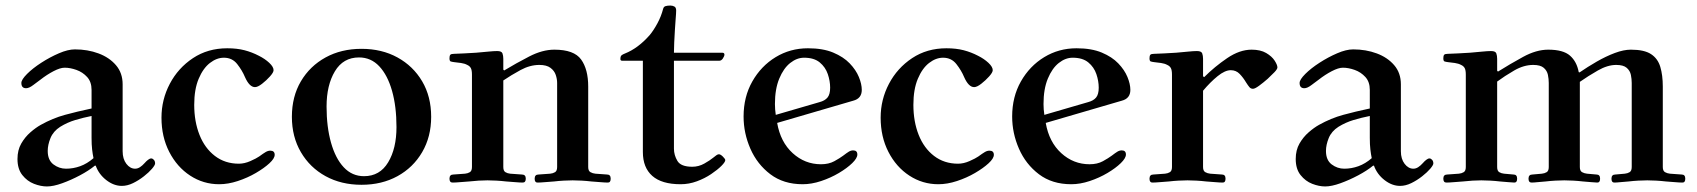

<svg xmlns="http://www.w3.org/2000/svg" viewBox="-20 -652 6115 692"><path d="M43 -79Q43 -111 56.5 -134.5Q70 -158 89.5 -175Q109 -192 127 -202Q170 -226 214 -238Q258 -250 310 -261V-328Q310 -357 294 -374.5Q278 -392 255.5 -400Q233 -408 213 -408Q197 -408 173 -395.5Q149 -383 126 -365Q116 -358 100.5 -346Q85 -334 74 -334Q57 -334 57 -353Q57 -365 77.5 -385.5Q98 -406 129 -426Q160 -446 192.5 -460Q225 -474 250 -474Q296 -474 335 -459.5Q374 -445 398 -417Q422 -389 422 -348V-107Q422 -79 435.5 -61.5Q449 -44 467 -44Q476 -44 484.5 -49.5Q493 -55 501 -64Q507 -71 513.5 -76Q520 -81 525 -81Q530 -81 534.5 -76Q539 -71 539 -63Q539 -57 528 -44Q517 -31 498.5 -16.5Q480 -2 459.5 8Q439 18 419 18Q390 18 363 -3Q336 -24 325 -55H322Q300 -37 268 -20Q236 -3 204 8.5Q172 20 149 20Q127 20 102.5 10.5Q78 1 60.5 -21Q43 -43 43 -79ZM152 -108Q152 -75 172.5 -59.5Q193 -44 218 -44Q244 -44 269 -53Q294 -62 317 -82Q314 -96 312 -113.5Q310 -131 310 -155V-234Q280 -228 251.5 -219.5Q223 -211 197 -195Q172 -179 162 -154.5Q152 -130 152 -108Z M562 -228Q562 -293 592 -350Q622 -407 675.5 -442.5Q729 -478 799 -478Q834 -478 861 -471Q888 -464 913 -451Q935 -440 950.5 -425.5Q966 -411 966 -399Q966 -391 953 -376.5Q940 -362 924.5 -350Q909 -338 899 -338Q879 -338 863 -374Q853 -398 835 -421Q817 -444 787 -444Q761 -444 736.5 -425Q712 -406 696 -368Q680 -330 680 -274Q680 -214 699 -166Q718 -118 754.5 -90Q791 -62 841 -62Q861 -62 882.5 -71.5Q904 -81 914 -88Q929 -99 937.5 -104Q946 -109 954 -109Q970 -109 970 -94Q970 -81 951 -63.5Q932 -46 902 -28.5Q872 -11 837 0.5Q802 12 770 12Q713 12 665.5 -19Q618 -50 590 -104.5Q562 -159 562 -228Z M1032 -231Q1032 -304 1064.5 -359Q1097 -414 1153.5 -445Q1210 -476 1283 -476Q1356 -476 1412.5 -445Q1469 -414 1501.5 -359Q1534 -304 1534 -231Q1534 -159 1501.5 -103.5Q1469 -48 1412.5 -17Q1356 14 1283 14Q1210 14 1153.5 -17Q1097 -48 1064.5 -103.5Q1032 -159 1032 -231ZM1157 -268Q1157 -195 1173 -138Q1189 -81 1219 -49Q1249 -17 1292 -17Q1349 -17 1379 -67Q1409 -117 1409 -194Q1409 -268 1393 -324.5Q1377 -381 1347 -413Q1317 -445 1274 -445Q1217 -445 1187 -395Q1157 -345 1157 -268Z M1600 -8Q1600 -23 1614 -23L1656 -26Q1666 -27 1673.5 -31.5Q1681 -36 1681 -50V-383Q1681 -399 1677 -406.5Q1673 -414 1664 -418Q1655 -423 1641.5 -425Q1628 -427 1617 -428Q1609 -429 1604.5 -430.5Q1600 -432 1600 -442Q1600 -451 1603 -454.5Q1606 -458 1616 -458Q1627 -458 1652 -459.5Q1677 -461 1696 -462Q1720 -464 1740 -466Q1760 -468 1772 -468Q1788 -468 1791 -459.5Q1794 -451 1794 -440V-401L1797 -398Q1840 -424 1887.5 -448.5Q1935 -473 1978 -473Q2049 -473 2074.5 -437.5Q2100 -402 2100 -340V-50Q2100 -36 2108 -31.5Q2116 -27 2126 -26L2168 -23Q2181 -23 2181 -8Q2181 6 2171 6Q2161 6 2143.5 4.5Q2126 3 2111 2Q2094 0 2076 -1Q2058 -2 2044 -2Q2030 -2 2012 -1Q1994 0 1977 2Q1962 3 1944.5 4.5Q1927 6 1917 6Q1907 6 1907 -8Q1907 -23 1921 -23L1963 -26Q1973 -27 1980.5 -31.5Q1988 -36 1988 -50V-353Q1988 -367 1983 -382Q1978 -397 1964 -407.5Q1950 -418 1924 -418Q1890 -418 1856 -399.5Q1822 -381 1794 -362V-50Q1794 -36 1801.5 -31.5Q1809 -27 1819 -26L1861 -23Q1875 -23 1875 -8Q1875 6 1864 6Q1854 6 1836.5 4.5Q1819 3 1804 2Q1787 0 1769 -1Q1751 -2 1737 -2Q1723 -2 1705.5 -1Q1688 0 1671 2Q1656 3 1638.5 4.5Q1621 6 1611 6Q1600 6 1600 -8Z M2216 -439Q2216 -449 2220 -452.5Q2224 -456 2232 -459Q2280 -478 2322 -526Q2336 -543 2349.5 -568Q2363 -593 2370 -620Q2372 -628 2379 -630Q2386 -632 2396 -632Q2404 -632 2410.5 -628.5Q2417 -625 2417 -614Q2417 -608 2416.5 -601.5Q2416 -595 2415 -581Q2414 -568 2412.5 -545Q2411 -522 2410 -499Q2409 -476 2409 -462H2583Q2591 -462 2591 -455Q2591 -450 2585.5 -441.5Q2580 -433 2572 -433H2409V-116Q2409 -93 2421.5 -72Q2434 -51 2475 -51Q2498 -51 2518.5 -62.5Q2539 -74 2551 -84Q2557 -89 2562 -92.5Q2567 -96 2571 -96Q2577 -96 2585.5 -87.5Q2594 -79 2594 -75Q2594 -68 2580 -54Q2566 -40 2543 -24.5Q2520 -9 2491.5 1.5Q2463 12 2433 12Q2365 12 2331 -18Q2297 -48 2297 -104V-433H2223Q2216 -433 2216 -439Z M2660 -232Q2660 -303 2691.5 -358.5Q2723 -414 2775.5 -446Q2828 -478 2892 -478Q2946 -478 2983 -462.5Q3020 -447 3042.5 -423.5Q3065 -400 3075.5 -374.5Q3086 -349 3086 -328Q3086 -297 3055 -289L2781 -209Q2793 -140 2837 -100Q2881 -60 2939 -60Q2967 -60 2987 -71Q3007 -82 3019 -91Q3032 -101 3039.5 -105.5Q3047 -110 3055 -110Q3070 -110 3070 -95Q3070 -82 3051.5 -64Q3033 -46 3003.5 -28.5Q2974 -11 2939.5 0.5Q2905 12 2873 12Q2804 12 2756.5 -24Q2709 -60 2684.5 -116Q2660 -172 2660 -232ZM2773 -277Q2773 -258 2776 -238L2934 -284Q2953 -289 2962.5 -300.5Q2972 -312 2972 -336Q2972 -360 2963.5 -385Q2955 -410 2934.5 -427Q2914 -444 2878 -444Q2852 -444 2828 -425Q2804 -406 2788.5 -368.5Q2773 -331 2773 -277Z M3154 -228Q3154 -293 3184 -350Q3214 -407 3267.5 -442.5Q3321 -478 3391 -478Q3426 -478 3453 -471Q3480 -464 3505 -451Q3527 -440 3542.5 -425.5Q3558 -411 3558 -399Q3558 -391 3545 -376.5Q3532 -362 3516.5 -350Q3501 -338 3491 -338Q3471 -338 3455 -374Q3445 -398 3427 -421Q3409 -444 3379 -444Q3353 -444 3328.5 -425Q3304 -406 3288 -368Q3272 -330 3272 -274Q3272 -214 3291 -166Q3310 -118 3346.5 -90Q3383 -62 3433 -62Q3453 -62 3474.5 -71.5Q3496 -81 3506 -88Q3521 -99 3529.5 -104Q3538 -109 3546 -109Q3562 -109 3562 -94Q3562 -81 3543 -63.5Q3524 -46 3494 -28.5Q3464 -11 3429 0.5Q3394 12 3362 12Q3305 12 3257.5 -19Q3210 -50 3182 -104.5Q3154 -159 3154 -228Z M3628 -232Q3628 -303 3659.5 -358.5Q3691 -414 3743.5 -446Q3796 -478 3860 -478Q3914 -478 3951 -462.5Q3988 -447 4010.5 -423.5Q4033 -400 4043.5 -374.5Q4054 -349 4054 -328Q4054 -297 4023 -289L3749 -209Q3761 -140 3805 -100Q3849 -60 3907 -60Q3935 -60 3955 -71Q3975 -82 3987 -91Q4000 -101 4007.5 -105.5Q4015 -110 4023 -110Q4038 -110 4038 -95Q4038 -82 4019.5 -64Q4001 -46 3971.5 -28.5Q3942 -11 3907.5 0.5Q3873 12 3841 12Q3772 12 3724.5 -24Q3677 -60 3652.5 -116Q3628 -172 3628 -232ZM3741 -277Q3741 -258 3744 -238L3902 -284Q3921 -289 3930.5 -300.5Q3940 -312 3940 -336Q3940 -360 3931.5 -385Q3923 -410 3902.5 -427Q3882 -444 3846 -444Q3820 -444 3796 -425Q3772 -406 3756.5 -368.5Q3741 -331 3741 -277Z M4123 -8Q4123 -23 4137 -23L4179 -26Q4189 -27 4196.5 -31.5Q4204 -36 4204 -50V-383Q4204 -399 4200 -406.5Q4196 -414 4187 -418Q4178 -423 4164.5 -425Q4151 -427 4140 -428Q4132 -429 4127.5 -430.5Q4123 -432 4123 -442Q4123 -451 4126 -454.5Q4129 -458 4139 -458Q4150 -458 4175 -459.5Q4200 -461 4219 -462Q4243 -464 4262.5 -466Q4282 -468 4294 -468Q4310 -468 4313 -459.5Q4316 -451 4316 -440V-377L4320 -374Q4358 -412 4403 -442.5Q4448 -473 4491 -473Q4523 -473 4543.5 -461Q4564 -449 4574 -433.5Q4584 -418 4584 -409Q4584 -403 4573.5 -392Q4563 -381 4549 -368Q4533 -354 4518 -343Q4503 -332 4496 -332Q4488 -332 4483 -338Q4478 -344 4471 -355Q4461 -372 4448 -385.5Q4435 -399 4416 -399Q4395 -399 4368.5 -377.5Q4342 -356 4316 -325V-50Q4316 -36 4324 -31.5Q4332 -27 4342 -26L4384 -23Q4397 -23 4397 -8Q4397 6 4387 6Q4377 6 4359.5 4.5Q4342 3 4327 2Q4310 0 4292 -1Q4274 -2 4260 -2Q4246 -2 4228 -1Q4210 0 4193 2Q4178 3 4160.5 4.5Q4143 6 4133 6Q4123 6 4123 -8Z M4650 -79Q4650 -111 4663.5 -134.5Q4677 -158 4696.5 -175Q4716 -192 4734 -202Q4777 -226 4821 -238Q4865 -250 4917 -261V-328Q4917 -357 4901 -374.5Q4885 -392 4862.5 -400Q4840 -408 4820 -408Q4804 -408 4780 -395.5Q4756 -383 4733 -365Q4723 -358 4707.5 -346Q4692 -334 4681 -334Q4664 -334 4664 -353Q4664 -365 4684.5 -385.5Q4705 -406 4736 -426Q4767 -446 4799.5 -460Q4832 -474 4857 -474Q4903 -474 4942 -459.5Q4981 -445 5005 -417Q5029 -389 5029 -348V-107Q5029 -79 5042.5 -61.5Q5056 -44 5074 -44Q5083 -44 5091.5 -49.5Q5100 -55 5108 -64Q5114 -71 5120.5 -76Q5127 -81 5132 -81Q5137 -81 5141.5 -76Q5146 -71 5146 -63Q5146 -57 5135 -44Q5124 -31 5105.5 -16.5Q5087 -2 5066.5 8Q5046 18 5026 18Q4997 18 4970 -3Q4943 -24 4932 -55H4929Q4907 -37 4875 -20Q4843 -3 4811 8.5Q4779 20 4756 20Q4734 20 4709.5 10.5Q4685 1 4667.5 -21Q4650 -43 4650 -79ZM4759 -108Q4759 -75 4779.5 -59.5Q4800 -44 4825 -44Q4851 -44 4876 -53Q4901 -62 4924 -82Q4921 -96 4919 -113.5Q4917 -131 4917 -155V-234Q4887 -228 4858.5 -219.5Q4830 -211 4804 -195Q4779 -179 4769 -154.5Q4759 -130 4759 -108Z M5182 -8Q5182 -23 5196 -23L5238 -26Q5248 -27 5255.5 -31.5Q5263 -36 5263 -50V-383Q5263 -399 5259 -406.5Q5255 -414 5246 -418Q5237 -423 5223.5 -425Q5210 -427 5199 -428Q5191 -429 5186.5 -430.5Q5182 -432 5182 -442Q5182 -451 5185 -454.5Q5188 -458 5198 -458Q5209 -458 5234 -459.5Q5259 -461 5278 -462Q5302 -464 5322 -466Q5342 -468 5354 -468Q5370 -468 5373 -459.5Q5376 -451 5376 -440V-397L5379 -394Q5422 -421 5469.5 -447Q5517 -473 5560 -473Q5614 -473 5638.5 -451.5Q5663 -430 5670 -392L5673 -391Q5702 -411 5735 -430Q5768 -449 5800 -461Q5832 -473 5858 -473Q5906 -473 5930.5 -457Q5955 -441 5964 -411Q5973 -381 5973 -340V-50Q5973 -36 5981 -31.5Q5989 -27 5999 -26L6041 -23Q6054 -23 6054 -8Q6054 6 6044 6Q6034 6 6016.5 4.5Q5999 3 5984 2Q5967 0 5949 -1Q5931 -2 5917 -2Q5903 -2 5885 -1Q5867 0 5850 2Q5835 3 5820.5 4.5Q5806 6 5798 6Q5788 6 5788 -8Q5788 -23 5802 -23L5836 -26Q5846 -27 5853.5 -31.5Q5861 -36 5861 -50V-353Q5861 -367 5858 -382Q5855 -397 5843 -407.5Q5831 -418 5805 -418Q5774 -418 5739 -398Q5704 -378 5674 -357V-50Q5674 -36 5682 -31.5Q5690 -27 5700 -26L5734 -23Q5747 -23 5747 -8Q5747 6 5737 6Q5730 6 5715 4.5Q5700 3 5685 2Q5668 0 5650 -1Q5632 -2 5618 -2Q5604 -2 5586 -1Q5568 0 5551 2Q5536 3 5522 4.5Q5508 6 5500 6Q5489 6 5489 -8Q5489 -23 5503 -23L5537 -26Q5547 -27 5554.5 -31.5Q5562 -36 5562 -50V-353Q5562 -367 5559 -382Q5556 -397 5544 -407.5Q5532 -418 5506 -418Q5472 -418 5437.5 -398Q5403 -378 5376 -358V-50Q5376 -36 5383.5 -31.5Q5391 -27 5401 -26L5435 -23Q5448 -23 5448 -8Q5448 6 5438 6Q5431 6 5416 4.5Q5401 3 5386 2Q5369 0 5351 -1Q5333 -2 5319 -2Q5305 -2 5287.5 -1Q5270 0 5253 2Q5238 3 5220.5 4.5Q5203 6 5193 6Q5182 6 5182 -8Z"/></svg>

Font: Monomakh
Style: Regular
Weight: 400
Version: Version 1.200; ttfautohint (v1.8.4.7-5d5b)